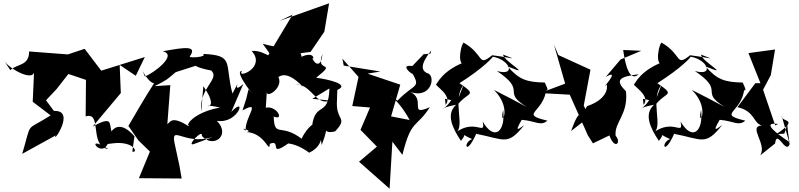

<svg xmlns="http://www.w3.org/2000/svg" viewBox="-74 -863 4858 1168"><path d="M612 9C745 -7 768 71 731 59L744 -34C664 -124 622 -87 604 -64C590 -114 611 -160 490 -93L661 -297L654 -468L752 -402L807 -516L542 -433L441 -566L339 -532L103 -550C104 -460 28 -476 -11 -436L-54 -501C-27 -446 148 -351 134 -442L125 -244L234 -161C74 -59 123 -134 61 73L264 -39C241 18 392 -195 254 -188L206 -253L271 -322L342 -413L449 -377L447 -155C551 -186 465 27 585 44C435 -54 538 101 581 13Z M1106 13C1053 33 1163 -86 1154 -36C1223 43 1333 -40 1245 -128C1378 -107 1430 -287 1333 -182L1406 -352C1318 -273 1418 -437 1340 -294C1291 -478 1355 -527 1161 -535C1190 -517 1081 -508 1080 -519C1129 -587 1051 -576 916 -551C1010 -530 859 -416 807 -398C774 -486 812 -368 863 -356C807 -270 758 -183 707 -97L767 -10L838 59L771 221L1031 223L1018 147L989 13C963 -111 1045 24 1220 -29ZM1072 -96C967 -163 961 -117 944 -108L962 -345L867 -339C947 -379 942 -380 995 -424L1151 -474C1128 -499 1037 -467 1211 -434C1267 -381 1134 -329 1150 -183L1163 -339C1293 -150 1090 -248 1264 -209C1030 -165 1048 -28 1111 -150Z M1424 -262 1401 -191C1522 -258 1413 -148 1421 -69C1370 -97 1478 -61 1422 -60C1541 -56 1565 79 1567 12C1643 -19 1554 99 1682 8C1635 15 1703 -11 1807 66C1919 12 1862 -87 1883 19C1940 -127 1870 -40 1965 -64C2048 -154 1966 -123 1976 -255L1978 -316C2059 -350 1920 -381 1849 -390C1986 -499 1839 -414 1888 -535C1874 -408 1808 -526 1833 -507C1832 -564 1693 -495 1765 -495C1745 -622 1718 -540 1524 -597C1633 -446 1549 -563 1457 -553C1549 -450 1361 -381 1398 -431C1337 -432 1522 -221 1438 -320ZM1826 -262 1930 -325C1925 -131 1829 -269 1821 -51C1873 -158 1791 -89 1761 -19C1632 -117 1596 -21 1591 -154C1658 -126 1611 -222 1543 -208L1549 -303C1547 -261 1662 -336 1614 -404C1612 -362 1640 -471 1772 -332C1734 -368 1717 -344 1729 -352C1828 -341 1846 -218 1936 -251ZM1706 -774 1550 -514 1815 -547 1899 -670 1928 -843 1627 -736Z M2305 -155 2361 -348 2162 -415 2240 -428 2017 -464 2009 -506 2107 -395 2069 -218 2177 -209 2119 -73 2219 29 2110 121 2296 285 2313 -1 2374 79C2429 -143 2458 -81 2541 -211C2401 -150 2531 -267 2408 -309C2553 -248 2581 -409 2524 -418C2490 -435 2480 -468 2549 -556L2545 -537L2503 -533L2434 -461C2329 -478 2495 -359 2418 -445C2494 -318 2455 -366 2344 -251C2251 -304 2336 -285 2418 -133Z M2633 -262 2671 -254C2621 -175 2575 -203 2701 -226C2640 -171 2673 -92 2730 -6C2805 -92 2655 -78 2798 -17C2740 5 2760 93 2823 -49C2997 -15 3013 26 3115 -102C3095 -90 3045 -42 3100 -134C3183 -128 3215 -93 3256 -129C3078 -171 3237 -174 3250 -326L3154 -306C3270 -318 3269 -295 3240 -361C3131 -363 3084 -378 3014 -459C3178 -391 2992 -488 2986 -531C3080 -494 3051 -510 2920 -527C2829 -453 2875 -530 2746 -604C2723 -579 2699 -411 2788 -498C2611 -442 2584 -346 2579 -351C2569 -343 2683 -280 2637 -225ZM2931 -316C3053 -194 2958 -76 2987 -194C3002 -64 2934 -1 2862 -124C2882 -30 2819 -147 2695 -55C2762 -83 2673 -255 2745 -345L2682 -181C2750 -318 2853 -266 2721 -357C2868 -450 2928 -518 2923 -518C3024 -502 3071 -397 2949 -431C3138 -304 2972 -309 3131 -212C3065 -247 2999 -282 2931 -316Z M3512 -153 3477 -220 3518 -439 3323 -528 3296 -591 3364 -354 3211 -297 3392 -287 3502 -40 3533 9 3633 -39C3667 53 3708 3 3671 -37C3662 -122 3749 -164 3734 -308C3666 -375 3690 -397 3811 -411C3758 -363 3730 -461 3717 -559L3827 -554L3701 -501L3611 -395C3714 -455 3567 -299 3616 -347C3616 -362 3648 -268 3497 -217C3458 -137 3455 -221 3400 -66Z M3837 -262 3875 -254C3825 -175 3779 -203 3905 -226C3844 -171 3877 -92 3934 -6C4009 -92 3859 -78 4002 -17C3944 5 3964 93 4027 -49C4201 -15 4217 26 4319 -102C4299 -90 4249 -42 4304 -134C4387 -128 4419 -93 4460 -129C4282 -171 4441 -174 4454 -326L4358 -306C4474 -318 4473 -295 4444 -361C4335 -363 4288 -378 4218 -459C4382 -391 4196 -488 4190 -531C4284 -494 4255 -510 4124 -527C4033 -453 4079 -530 3950 -604C3927 -579 3903 -411 3992 -498C3815 -442 3788 -346 3783 -351C3773 -343 3887 -280 3841 -225ZM4135 -316C4257 -194 4162 -76 4191 -194C4206 -64 4138 -1 4066 -124C4086 -30 4023 -147 3899 -55C3966 -83 3877 -255 3949 -345L3886 -181C3954 -318 4057 -266 3925 -357C4072 -450 4132 -518 4127 -518C4228 -502 4275 -397 4153 -431C4342 -304 4176 -309 4335 -212C4269 -247 4203 -282 4135 -316Z M4641 10C4652 -83 4706 81 4730 13L4681 -159C4678 -115 4796 -147 4649 -47L4697 -50C4732 -135 4698 -196 4728 1C4542 -123 4630 -111 4660 -109L4642 -100L4568 -317L4615 -406L4641 -562L4479 -540L4552 -357H4521L4412 -211C4520 -187 4507 -113 4560 -100C4474 -93 4594 12 4551 82Z"/></svg>

Font: Asimov Silicon
Style: Regular
Weight: 400
Designer: Google
Version: Version 2.000980; 2014